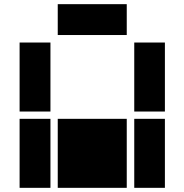

<svg xmlns="http://www.w3.org/2000/svg" viewBox="-20 -901 885 921"><path d="M771 0H624V-331H771ZM222 -366H74V-697H222ZM222 0H74V-331H222ZM588 0H257V-331H588ZM771 -366H624V-697H771ZM588 -733H257V-881H588Z"/></svg>

Font: Geotalism
Style: Regular
Weight: 400
Designer: GGBotNet
Foundry: GGBotNet
Version: 1.00